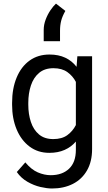

<svg xmlns="http://www.w3.org/2000/svg" viewBox="-20 -842 602 1070"><path d="M47.4 -258.3V-268.6Q47.4 -349.1 72.8 -409.9Q98.1 -470.7 144.8 -504.4Q191.4 -538.1 255.9 -538.1Q306.2 -538.1 343.5 -520.5Q380.9 -502.9 406.7 -469.7L411.1 -528.3H493.2V-11.2Q493.2 58.6 464.8 107.9Q436.5 157.2 386 182.9Q335.4 208.5 269.5 208.5Q242.2 208.5 205.3 200Q168.5 191.4 133.1 171.1Q97.7 150.9 73.7 116.7L121.1 63Q154.3 103 190.7 118.7Q227.1 134.3 262.7 134.3Q326.7 134.3 364.7 98.4Q402.8 62.5 402.8 -6.8V-53.2Q377 -22.9 340.1 -6.6Q303.2 9.8 254.9 9.8Q191.4 9.8 144.8 -25.1Q98.1 -60.1 72.8 -120.6Q47.4 -181.2 47.4 -258.3ZM137.7 -268.6V-258.3Q137.7 -206.1 152.1 -162.4Q166.5 -118.7 197.3 -92.8Q228 -66.9 276.9 -66.9Q325.2 -66.9 355.2 -88.9Q385.3 -110.8 402.8 -145V-385.7Q385.7 -418.5 355.5 -440.2Q325.2 -461.9 277.8 -461.9Q228.5 -461.9 197.5 -435.5Q166.5 -409.2 152.1 -365.2Q137.7 -321.3 137.7 -268.6ZM223.6 -612.3V-675.3Q223.6 -704.1 234.4 -732.7Q245.1 -761.2 261 -784.7Q276.9 -808.1 292 -821.8L344.2 -781.2Q327.6 -752 321 -726.6Q314.5 -701.2 314.5 -670.9V-612.3Z"/></svg>

Font: Vazirmatn UI
Style: Regular
Weight: 400
Designer: Saber Rastikerdar
Foundry: Saber Rastikerdar
Version: Version 33.003